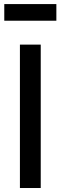

<svg xmlns="http://www.w3.org/2000/svg" viewBox="-20 -944 304 964"><path d="M1.5 -840V-923.5H263V-840ZM80 0V-720H184.5V0Z"/></svg>

Font: Cns Manrope SemBd
Style: Regular
Weight: 600
Designer: Mikhail Sharanda
Foundry: Mikhail Sharanda
Version: Version 4.504